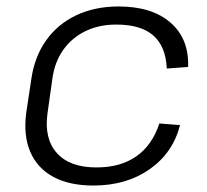

<svg xmlns="http://www.w3.org/2000/svg" viewBox="-20 -567 641 594"><path d="M269 7Q195 7 145.5 -19.5Q96 -46 74 -96.5Q52 -147 61 -217L77 -323Q87 -392 123 -442.5Q159 -493 216.5 -520Q274 -547 347 -547Q450 -547 507.5 -497Q565 -447 562 -360L496 -355Q493 -423 454.5 -457Q416 -491 340 -491Q286 -491 244 -470.5Q202 -450 175.5 -412.5Q149 -375 142 -323L127 -217Q116 -138 156 -93.5Q196 -49 278 -49Q353 -49 402 -83.5Q451 -118 473 -185L537 -180Q515 -94 443 -43.5Q371 7 269 7Z"/></svg>

Font: Pathway Extreme 8pt Thin 12pt ExtraLight
Style: Italic
Weight: 250
Italic angle: -8°
Version: Version 1.001;gftools[0.9.26]